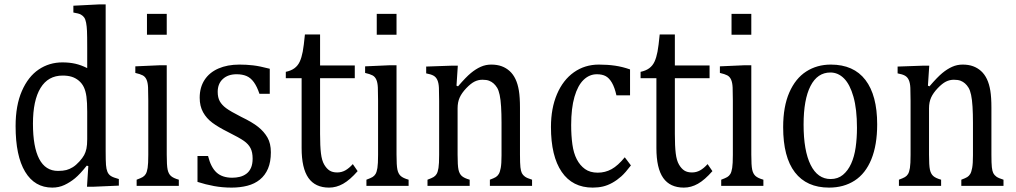

<svg xmlns="http://www.w3.org/2000/svg" viewBox="-20 -846 4623 874"><path d="M377 -628Q377 -683 376 -705Q375 -727 372 -742.5Q369 -758 363.5 -766Q358 -774 348.5 -779.5Q339 -785 314 -789V-820L432 -826H461V-158Q461 -114 462.5 -95Q464 -76 469 -64Q474 -52 484.5 -45Q495 -38 521 -31V-1L406 4H376L382 -90L375 -92Q344 -53 321.5 -34.5Q299 -16 273.5 -4Q248 8 218 8Q138 8 94.5 -64Q51 -136 51 -272Q51 -366 79.5 -431.5Q108 -497 156 -529.5Q204 -562 264 -562Q296 -562 322.5 -556Q349 -550 377 -536ZM377 -337Q377 -380 373.5 -406Q370 -432 361.5 -449.5Q353 -467 338.5 -479Q324 -491 306.5 -496.5Q289 -502 265 -502Q199 -502 164.5 -445.5Q130 -389 130 -283Q130 -177 158.5 -122.5Q187 -68 244 -68Q267 -68 282 -72Q297 -76 311.5 -85Q326 -94 341 -110.5Q356 -127 363 -140Q370 -153 373.5 -169.5Q377 -186 377 -213Z M739 -783V-688H649V-783ZM602 -28Q621 -35 629.5 -40Q638 -45 643.5 -54Q649 -63 652 -81.5Q655 -100 655 -141V-388Q655 -425 654 -447.5Q653 -470 647 -483.5Q641 -497 629.5 -503Q618 -509 596 -514V-544L709 -549H739V-142Q739 -93 743 -74Q747 -55 758 -45Q769 -35 794 -28V0H602Z M1208 -419H1161Q1150 -452 1135.5 -472Q1121 -492 1102 -500Q1083 -508 1057 -508Q1018 -508 994.5 -486.5Q971 -465 971 -428Q971 -402 980.5 -385Q990 -368 1009.5 -353.5Q1029 -339 1078 -314Q1128 -290 1155 -268.5Q1182 -247 1197.5 -220Q1213 -193 1213 -153Q1213 -109 1200 -78.5Q1187 -48 1163 -28.5Q1139 -9 1106 -0.5Q1073 8 1034 8Q993 8 954.5 1Q916 -6 879 -18V-136H927Q940 -84 966 -60.5Q992 -37 1037 -37Q1055 -37 1071.5 -41Q1088 -45 1101.5 -55Q1115 -65 1122.5 -82Q1130 -99 1130 -124Q1130 -153 1120.5 -171.5Q1111 -190 1090.5 -204.5Q1070 -219 1018 -245Q974 -267 947 -287Q920 -307 904.5 -335Q889 -363 889 -401Q889 -448 911 -482Q933 -516 974 -534Q1015 -552 1070 -552Q1102 -552 1132 -548.5Q1162 -545 1208 -533Z M1281 -519Q1305 -524 1320.5 -535.5Q1336 -547 1344.5 -565.5Q1353 -584 1358 -610.5Q1363 -637 1368 -689H1437V-548H1595V-490H1437V-236Q1437 -181 1441 -148Q1445 -115 1456 -96.5Q1467 -78 1480.5 -69.5Q1494 -61 1515 -61Q1535 -61 1552 -70.5Q1569 -80 1586 -99L1608 -67Q1573 -27 1542 -9.5Q1511 8 1478 8Q1415 8 1384 -36Q1353 -80 1353 -172V-490H1281Z M1785 -783V-688H1695V-783ZM1648 -28Q1667 -35 1675.5 -40Q1684 -45 1689.5 -54Q1695 -63 1698 -81.5Q1701 -100 1701 -141V-388Q1701 -425 1700 -447.5Q1699 -470 1693 -483.5Q1687 -497 1675.5 -503Q1664 -509 1642 -514V-544L1755 -549H1785V-142Q1785 -93 1789 -74Q1793 -55 1804 -45Q1815 -35 1840 -28V0H1648Z M2402 0H2210V-28Q2229 -35 2237 -40Q2245 -45 2250.5 -54Q2256 -63 2259.5 -82Q2263 -101 2263 -139V-288Q2263 -328 2261 -360.5Q2259 -393 2254.5 -414Q2250 -435 2243 -446.5Q2236 -458 2227 -466Q2218 -474 2206.5 -478.5Q2195 -483 2176 -483Q2157 -483 2140 -474.5Q2123 -466 2102.5 -444.5Q2082 -423 2072.5 -402Q2063 -381 2063 -353V-142Q2063 -93 2067 -74Q2071 -55 2082 -45Q2093 -35 2118 -28V0H1926V-28Q1945 -35 1953.5 -40Q1962 -45 1967.5 -54Q1973 -63 1976 -81.5Q1979 -100 1979 -141V-387Q1979 -424 1978 -446Q1977 -468 1971 -481.5Q1965 -495 1953.5 -501.5Q1942 -508 1920 -512V-543L2034 -547H2064L2058 -456L2065 -453Q2101 -495 2123.5 -513.5Q2146 -532 2168.5 -542Q2191 -552 2216 -552Q2243 -552 2263.5 -544.5Q2284 -537 2300 -522.5Q2316 -508 2326.5 -486Q2337 -464 2342 -433.5Q2347 -403 2347 -356V-142Q2347 -102 2349 -84.5Q2351 -67 2355.5 -58Q2360 -49 2369.5 -42Q2379 -35 2402 -28Z M2848 -530V-412H2786Q2778 -448 2765.5 -469.5Q2753 -491 2737 -499.5Q2721 -508 2697 -508Q2663 -508 2636.5 -482.5Q2610 -457 2595 -405Q2580 -353 2580 -277Q2580 -229 2585.5 -189Q2591 -149 2605.5 -121Q2620 -93 2643 -76.5Q2666 -60 2701 -60Q2735 -60 2764 -76Q2793 -92 2824 -130L2852 -93Q2827 -60 2808 -43Q2789 -26 2767.5 -14Q2746 -2 2724.5 3Q2703 8 2678 8Q2586 8 2537 -63.5Q2488 -135 2488 -268Q2488 -353 2515.5 -417.5Q2543 -482 2592.5 -517Q2642 -552 2706 -552Q2746 -552 2780 -547Q2814 -542 2848 -530Z M2896 -519Q2920 -524 2935.5 -535.5Q2951 -547 2959.5 -565.5Q2968 -584 2973 -610.5Q2978 -637 2983 -689H3052V-548H3210V-490H3052V-236Q3052 -181 3056 -148Q3060 -115 3071 -96.5Q3082 -78 3095.5 -69.5Q3109 -61 3130 -61Q3150 -61 3167 -70.5Q3184 -80 3201 -99L3223 -67Q3188 -27 3157 -9.5Q3126 8 3093 8Q3030 8 2999 -36Q2968 -80 2968 -172V-490H2896Z M3400 -783V-688H3310V-783ZM3263 -28Q3282 -35 3290.5 -40Q3299 -45 3304.5 -54Q3310 -63 3313 -81.5Q3316 -100 3316 -141V-388Q3316 -425 3315 -447.5Q3314 -470 3308 -483.5Q3302 -497 3290.5 -503Q3279 -509 3257 -514V-544L3370 -549H3400V-142Q3400 -93 3404 -74Q3408 -55 3419 -45Q3430 -35 3455 -28V0H3263Z M3754 8Q3652 8 3598.5 -61.5Q3545 -131 3545 -267Q3545 -361 3573 -425Q3601 -489 3650 -520.5Q3699 -552 3762 -552Q3866 -552 3919.5 -482Q3973 -412 3973 -280Q3973 -186 3946.5 -121Q3920 -56 3870.5 -24Q3821 8 3754 8ZM3638 -279Q3638 -160 3670 -95.5Q3702 -31 3761 -31Q3794 -31 3817 -50Q3840 -69 3854.5 -101Q3869 -133 3875 -175Q3881 -217 3881 -264Q3881 -349 3865 -405.5Q3849 -462 3822 -489Q3795 -516 3760 -516Q3701 -516 3669.5 -454.5Q3638 -393 3638 -279Z M4548 0H4356V-28Q4375 -35 4383 -40Q4391 -45 4396.5 -54Q4402 -63 4405.5 -82Q4409 -101 4409 -139V-288Q4409 -328 4407 -360.5Q4405 -393 4400.5 -414Q4396 -435 4389 -446.5Q4382 -458 4373 -466Q4364 -474 4352.5 -478.5Q4341 -483 4322 -483Q4303 -483 4286 -474.5Q4269 -466 4248.5 -444.5Q4228 -423 4218.5 -402Q4209 -381 4209 -353V-142Q4209 -93 4213 -74Q4217 -55 4228 -45Q4239 -35 4264 -28V0H4072V-28Q4091 -35 4099.5 -40Q4108 -45 4113.5 -54Q4119 -63 4122 -81.5Q4125 -100 4125 -141V-387Q4125 -424 4124 -446Q4123 -468 4117 -481.5Q4111 -495 4099.5 -501.5Q4088 -508 4066 -512V-543L4180 -547H4210L4204 -456L4211 -453Q4247 -495 4269.5 -513.5Q4292 -532 4314.5 -542Q4337 -552 4362 -552Q4389 -552 4409.5 -544.5Q4430 -537 4446 -522.5Q4462 -508 4472.5 -486Q4483 -464 4488 -433.5Q4493 -403 4493 -356V-142Q4493 -102 4495 -84.5Q4497 -67 4501.5 -58Q4506 -49 4515.5 -42Q4525 -35 4548 -28Z"/></svg>

Font: Myanglish
Style: Regular
Weight: 400
Designer: KyawKyaw ( MaYenGone)
Foundry: TattooFont3D
Version: Version 1.003 December 13, 2014